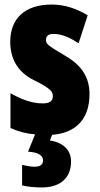

<svg xmlns="http://www.w3.org/2000/svg" viewBox="-20 -583 438 843"><path d="M292 126C292 76 257 42 199 34L209 9C313 1 373 -60 373 -170C373 -255 327 -304 260 -342C189 -384 182 -390 182 -408C182 -426 193 -434 216 -434C254 -434 292 -415 325 -393L365 -516C312 -547 263 -563 206 -563C91 -563 25 -503 25 -400C25 -322 60 -265 129 -231C206 -193 212 -179 212 -161C212 -138 197 -129 167 -129C117 -129 67 -150 26 -174V-21C61 -5 97 4 134 7L103 83C144 85 169 98 169 121C169 140 156 149 132 149C117 149 99 146 77 141V231C102 237 131 240 164 240C247 240 292 196 292 126Z"/></svg>

Font: Noto Sans Bengali ExtraCondensed Black
Style: Regular
Weight: 900
Width: 2
Designer: Joana Ranito - Universal Thirst; Jelle Bosma - Monotype Design Team
Foundry: Universal Thirst ehf.
Version: Version 3.000